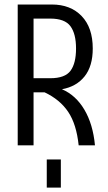

<svg xmlns="http://www.w3.org/2000/svg" viewBox="-20 -645 478 852"><path d="M58.6 -625H210Q293 -625 342.3 -573.7Q391.6 -522.5 391.6 -429.7Q391.6 -351.6 355.5 -306.2Q319.3 -260.7 254.9 -249Q316.4 -222.7 354.5 -158.2Q392.6 -93.8 401.4 0H329.1Q319.3 -93.8 282.7 -148.4Q246.1 -203.1 177.7 -235.4H128.9V0H58.6ZM203.1 -297.9Q268.6 -297.9 293 -331.1Q317.4 -364.3 317.4 -429.7Q317.4 -495.1 292.5 -528.8Q267.6 -562.5 203.1 -562.5H128.9V-297.9ZM250 62.5V125H187.5V62.5ZM250 125V187.5H187.5V125Z"/></svg>

Font: Sudo Variable
Style: Regular
Weight: 400
Monospace: yes
Designer: Jens Kutilek
Foundry: Jens Kutilek
Version: Version 0.040